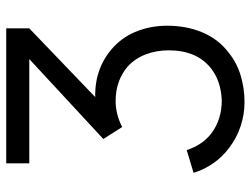

<svg xmlns="http://www.w3.org/2000/svg" viewBox="-114 -676 804 616"><g transform="rotate(-90 288.0 -368.0)"><path d="M513.5 -233.5Q513.5 -171.5 491.8 -120Q470 -68.5 426 -35.5Q394.5 -10 353.5 2.2Q312.5 14.5 268.5 14.5Q229 14.5 191.2 2Q153.5 -10.5 122 -34.5Q93.5 -55.5 72.8 -85Q52 -114.5 41.5 -149L114.5 -171Q131 -119.5 170 -90.5Q214 -58.5 274 -58.5Q335.5 -61 376 -92.5Q434.5 -138 434.5 -229Q434.5 -268.5 421.5 -302.5Q408.5 -336.5 382.5 -360.5Q337 -399 272 -399Q229.5 -399 188.5 -378L150 -438.5L406.5 -676H72V-750H505V-676L284.5 -464.5Q380.5 -466.5 447 -404Q480 -372.5 496.8 -328Q513.5 -283.5 513.5 -233.5Z"/></g></svg>

Font: Russisch Sans
Style: Regular
Weight: 400
Designer: Michael Sharanda (font) & Cristiano Sobral (main changes)
Foundry: Michael Sharanda
Version: Version 2.00;October 25, 2020;FontCreator 13.0.0.2681 64-bit